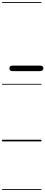

<svg xmlns="http://www.w3.org/2000/svg" viewBox="-25 -1349 434 1832"><path d="M97.5 -670.5Q79 -670.5 71.8 -678.2Q64.5 -686 64.5 -697Q64.5 -708 71.8 -715.5Q79 -723 97.5 -723H356Q374 -723 381.5 -715.5Q389 -708 389 -697Q389 -686.5 381.2 -678.5Q373.5 -670.5 356 -670.5ZM97.5 -670.5Q79 -670.5 71.8 -678.2Q64.5 -686 64.5 -697Q64.5 -708 71.8 -715.5Q79 -723 97.5 -723H356Q374 -723 381.5 -715.5Q389 -708 389 -697Q389 -686.5 381.2 -678.5Q373.5 -670.5 356 -670.5ZM-5 455H370V463H-5ZM-5 -16H370V0H-5ZM-5 -549H370V-541H-5ZM-5 -1329H370V-1321H-5Z"/></svg>

Font: Edu SA Dotted Guide
Style: Regular
Weight: 400
Designer: Tina and Corey Anderson, Eben Sorkin, Mirko Velimirovic
Foundry: Google for Education
Version: Version 2.000